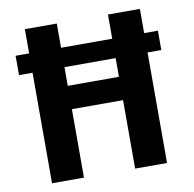

<svg xmlns="http://www.w3.org/2000/svg" viewBox="-79 -779 867 859"><g transform="rotate(-10 355.0 -350.0)"><path d="M27.5 -590H89V-700H234V-590H466.5V-700H611.5V-590H674V-502H611.5V0H466.5V-311H234V0H89V-502H27.5ZM234 -417H466.5V-502H234Z"/></g></svg>

Font: League Mono SemiBold
Style: Regular
Weight: 600
Width: 6
Designer: Tyler Finck
Foundry: The League of Moveable Type / Tyler Finck
Version: Version 2.300;RELEASE